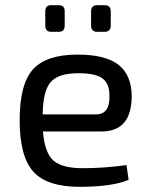

<svg xmlns="http://www.w3.org/2000/svg" viewBox="-20 -710 580 742"><path d="M207 -587H178Q155 -587 155 -611V-666Q155 -690 178 -690H207Q230 -690 230 -666V-611Q230 -587 207 -587ZM384 -587H356Q332 -587 332 -611V-666Q332 -690 356 -690H384Q408 -690 408 -666V-611Q408 -587 384 -587ZM373 -202H146Q153 -118 187 -89Q221 -60 299 -60Q383 -60 469 -72L477 -15Q413 12 288 12Q162 12 109 -46.5Q56 -105 56 -245Q56 -386 108 -442.5Q160 -499 279 -499Q388 -499 438 -459.5Q488 -420 489 -340Q489 -202 373 -202ZM145 -268H351Q405 -268 403 -340Q403 -387 376 -407Q349 -427 283 -427Q206 -427 176 -393Q146 -359 145 -268Z"/></svg>

Font: Exo 2.0
Style: Regular
Weight: 400
Designer: Natanael Gama
Version: Version 1.001;PS 001.001;hotconv 1.0.70;makeotf.lib2.5.58329